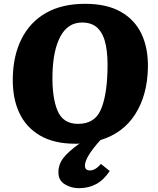

<svg xmlns="http://www.w3.org/2000/svg" viewBox="-20 -737 830 1006"><path d="M393 249Q353 249 319.5 228.5Q286 208 286 166Q286 124 312.5 90Q339 56 397 15Q391 16 385 16Q379 16 373 16Q263 16 189.5 -27Q116 -70 80.5 -147Q45 -224 47 -328Q49 -447 93.5 -534.5Q138 -622 221.5 -669.5Q305 -717 426 -717Q539 -717 612.5 -675.5Q686 -634 721.5 -559Q757 -484 755 -382Q752 -238 688.5 -138.5Q625 -39 506 -3Q425 87 425 131Q425 156 452 156Q479 156 509 122L555 159Q523 207 483 228Q443 249 393 249ZM389 -88Q474 -88 506.5 -158.5Q539 -229 543 -362Q546 -441 535 -498.5Q524 -556 494 -587.5Q464 -619 410 -619Q336 -619 297 -547Q258 -475 255 -349Q252 -228 281 -158Q310 -88 389 -88Z"/></svg>

Font: Literata 12pt ExtraBold
Style: Italic
Weight: 800
Italic angle: -2°
Designer: Latin by Veronika Burian and Jose Scaglione. Greek by Irene Vlachou. Cyrillic by Vera Evstafieva
Foundry: TypeTogether
Version: Version 3.002